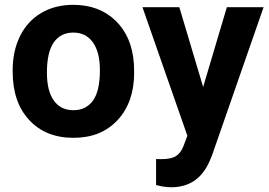

<svg xmlns="http://www.w3.org/2000/svg" viewBox="-20 -558 1107 791"><path d="M32.2 -269Q32.2 -347.7 62.5 -409.2Q92.8 -470.7 149.7 -504.4Q206.5 -538.1 281.7 -538.1Q388.7 -538.1 456.3 -472.7Q523.9 -407.2 531.7 -294.9L532.7 -258.8Q532.7 -137.2 464.8 -63.7Q397 9.8 282.7 9.8Q168.5 9.8 100.3 -63.5Q32.2 -136.7 32.2 -262.7ZM173.3 -258.8Q173.3 -183.6 201.7 -143.8Q230 -104 282.7 -104Q334 -104 362.8 -143.3Q391.6 -182.6 391.6 -269Q391.6 -342.8 362.8 -383.3Q334 -423.8 281.7 -423.8Q230 -423.8 201.7 -383.5Q173.3 -343.3 173.3 -258.8ZM816.9 -199.7 914.6 -528.3H1065.9L853.5 82L841.8 109.9Q794.4 213.4 685.5 213.4Q654.8 213.4 623 204.1V97.2L644.5 97.7Q684.6 97.7 704.3 85.4Q724.1 73.2 735.4 44.9L752 1.5L566.9 -528.3H718.8Z"/></svg>

Font: Robotiche
Style: Bold
Weight: 700
Designer: Google
Version: Version 2.001150; 2014